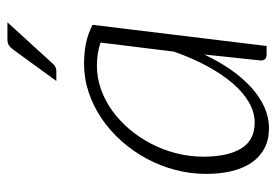

<svg xmlns="http://www.w3.org/2000/svg" viewBox="-136 -620 762 530"><g transform="rotate(-90 245.0 -355.0)"><path d="M383 0H360Q350.5 0 346.8 -4.5Q343 -9 343 -15.5L359.5 -172Q340.5 -132 317.8 -99.2Q295 -66.5 269.2 -43Q243.5 -19.5 215 -6.5Q186.5 6.5 156 6.5Q124.5 6.5 101 -5.8Q77.5 -18 61.8 -40.5Q46 -63 38 -95Q30 -127 30 -167Q30 -210.5 41 -252.2Q52 -294 72.2 -331.5Q92.5 -369 120.5 -400.5Q148.5 -432 182.2 -455Q216 -478 254.5 -491Q293 -504 334 -504Q364 -504 390 -498.8Q416 -493.5 441.5 -480.5ZM171.5 -33Q200 -33 227.8 -49Q255.5 -65 280.5 -94.2Q305.5 -123.5 327.8 -164.8Q350 -206 367.5 -256L392.5 -458.5Q363 -468.5 328.5 -468.5Q295 -468.5 263.5 -457.2Q232 -446 204.2 -426Q176.5 -406 153.2 -378.5Q130 -351 113 -318.2Q96 -285.5 86.8 -249Q77.5 -212.5 77.5 -174.5Q77.5 -107.5 100.2 -70.2Q123 -33 171.5 -33ZM448.5 -715.5 332.5 -588.5Q325 -580.5 314 -580.5H286.5L373 -699.5Q379.5 -708 385.5 -711.8Q391.5 -715.5 403 -715.5Z"/></g></svg>

Font: Lato TR Light
Style: Italic
Weight: 300
Italic angle: -12°
Designer: Lukasz Dziedzic
Foundry: Lukasz Dziedzic
Version: Version 1.104 2013